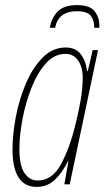

<svg xmlns="http://www.w3.org/2000/svg" viewBox="-20 -722 411 752"><path d="M127 -15Q96 -15 76 -44Q56 -73 56 -139Q56 -191 68 -255Q80 -319 103 -377.5Q126 -436 159.5 -473.5Q193 -511 236 -511Q268 -511 286 -485Q304 -459 304 -417Q304 -375 295 -324.5Q286 -274 273 -224Q253 -143 219 -79Q185 -15 127 -15ZM124 10Q165 10 194 -17Q223 -44 246 -90H248L232 0H253L364 -526H343L324 -444H321Q317 -482 297 -509Q277 -536 237 -536Q186 -536 147 -496.5Q108 -457 81.5 -395Q55 -333 42 -264Q29 -195 29 -137Q29 10 124 10ZM175 -613H196Q208 -678 281 -678Q323 -678 336.5 -659Q350 -640 349 -613H369V-627Q369 -653 351 -677.5Q333 -702 281 -702Q231 -702 206.5 -677.5Q182 -653 175 -613Z"/></svg>

Font: Noto Sans Display Condensed Thin
Style: Italic
Weight: 250
Width: 3
Italic angle: -12°
Designer: Monotype Design Team
Foundry: Monotype Imaging Inc.
Version: Version 1.900